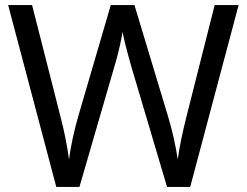

<svg xmlns="http://www.w3.org/2000/svg" viewBox="-20 -734 970 754"><path d="M917 -714 727 0H636L497 -468Q489 -497 481 -526Q473 -555 468 -577.5Q463 -600 461 -609Q460 -596 450.5 -553.5Q441 -511 427 -465L292 0H201L12 -714H106L217 -278Q229 -232 237.5 -189Q246 -146 251 -108Q256 -147 266 -193Q276 -239 289 -283L415 -714H508L639 -280Q653 -234 663 -188.5Q673 -143 678 -108Q683 -145 692 -188.5Q701 -232 713 -279L823 -714Z"/></svg>

Font: Noto Sans Yi
Style: Regular
Weight: 400
Designer: Monotype Design Team
Foundry: Monotype Imaging Inc.
Version: Version 2.002; ttfautohint (v1.8.4.7-5d5b)